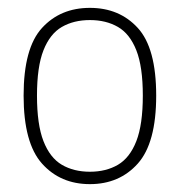

<svg xmlns="http://www.w3.org/2000/svg" viewBox="-20 -766 457 488"><path d="M208.5 -298Q133.5 -298 86.8 -350.2Q40 -402.5 40 -523Q40 -644 86.8 -695Q133.5 -746 208.5 -746Q283.5 -746 330.2 -695Q377 -644 377 -523Q377 -402.5 330.2 -350.2Q283.5 -298 208.5 -298ZM208.5 -329.5Q249.5 -329.5 279.8 -347.2Q310 -365 326.5 -407.2Q343 -449.5 343 -523Q343 -596.5 326.5 -638.2Q310 -680 279.8 -697.5Q249.5 -715 208.5 -715Q167.5 -715 137.2 -697.5Q107 -680 90.5 -638.2Q74 -596.5 74 -523Q74 -449.5 90.5 -407.2Q107 -365 137.2 -347.2Q167.5 -329.5 208.5 -329.5Z"/></svg>

Font: Encode Sans SemiCondensed SemiCondensed Thin
Style: Regular
Weight: 100
Width: 4
Designer: Multiple Designers
Foundry: Impallari Type
Version: Version 3.000; ttfautohint (v1.8.3) -l 8 -r 50 -G 200 -x 14 